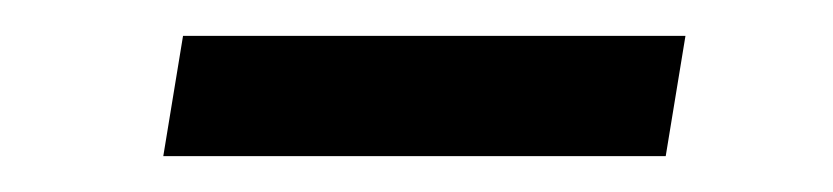

<svg xmlns="http://www.w3.org/2000/svg" viewBox="-20 -320 464 107"><path d="M71 -233 82 -300H362L351 -233Z"/></svg>

Font: Nunito Sans 12pt
Style: Italic
Weight: 400
Italic angle: -9°
Designer: Vernon Adams
Foundry: Vernon Adams
Version: Version 3.101;gftools[0.9.27]